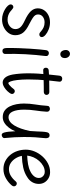

<svg xmlns="http://www.w3.org/2000/svg" viewBox="679 -1493 833 2231"><g transform="rotate(90 1095.5 -377.5)"><path d="M411 -446Q411 -434 402.5 -426Q394 -418 380 -418Q368 -418 359 -425Q350 -432 337 -443Q321 -457 297 -468Q273 -479 239 -479Q201 -479 174.5 -458.5Q148 -438 148 -403Q148 -386 156.5 -371.5Q165 -357 188.5 -341.5Q212 -326 258 -302Q330 -267 359.5 -229.5Q389 -192 389 -138Q389 -96 364.5 -61.5Q340 -27 298.5 -6Q257 15 205 15Q173 15 142 5Q111 -5 86 -20.5Q61 -36 46 -53Q31 -70 31 -84Q31 -98 40 -107Q49 -116 62 -116Q69 -116 76 -111.5Q83 -107 94 -98Q104 -88 119 -77Q134 -66 156.5 -57.5Q179 -49 209 -49Q255 -49 286.5 -76Q318 -103 318 -140Q318 -174 296 -198.5Q274 -223 218 -249Q143 -284 110 -319.5Q77 -355 77 -399Q77 -441 98.5 -473Q120 -505 157 -523.5Q194 -542 240 -542Q283 -542 322 -526.5Q361 -511 386 -489Q411 -467 411 -446Z M563 -498Q565 -512 574.5 -520.5Q584 -529 597 -529Q614 -529 624 -518Q634 -507 631 -490Q625 -440 619 -379Q613 -318 610 -254.5Q607 -191 606 -131Q605 -71 607 -23Q608 -8 598 1.5Q588 11 572 11Q555 11 546.5 -1Q538 -13 538 -38Q537 -111 539.5 -181.5Q542 -252 546 -313.5Q550 -375 554.5 -422.5Q559 -470 563 -498ZM561 -729Q561 -741 567 -751.5Q573 -762 583 -768Q593 -774 605 -774Q626 -774 640.5 -756.5Q655 -739 655 -713Q655 -691 642.5 -676.5Q630 -662 608 -662Q587 -662 574 -681Q561 -700 561 -729Z M859 -650Q861 -667 870 -675.5Q879 -684 894 -684Q904 -684 912.5 -680Q921 -676 925.5 -668.5Q930 -661 929 -650Q920 -580 914.5 -519.5Q909 -459 906 -402Q903 -345 903 -285Q904 -212 910 -161.5Q916 -111 926 -84.5Q936 -58 945 -58Q953 -58 966 -68Q979 -78 992.5 -93Q1006 -108 1014 -119Q1020 -127 1026.5 -130Q1033 -133 1038 -133Q1047 -133 1055 -128.5Q1063 -124 1067.5 -116.5Q1072 -109 1072 -100Q1072 -94 1069 -87.5Q1066 -81 1059 -71Q1041 -46 1019.5 -28.5Q998 -11 978 -1.5Q958 8 940 8Q906 8 881.5 -21Q857 -50 846 -108Q839 -150 835.5 -195.5Q832 -241 832 -288Q832 -349 835.5 -405Q839 -461 845 -520Q851 -579 859 -650ZM798 -463Q783 -462 775 -471Q767 -480 767 -494Q767 -508 775 -517Q783 -526 798 -527Q826 -529 853 -530.5Q880 -532 909 -532.5Q938 -533 972 -533.5Q1006 -534 1049 -534Q1064 -534 1073 -525.5Q1082 -517 1083 -502Q1083 -488 1073 -479Q1063 -470 1049 -470Q1013 -470 985 -469.5Q957 -469 930.5 -468.5Q904 -468 872.5 -466.5Q841 -465 798 -463Z M1209 -503Q1209 -525 1220 -533Q1231 -541 1245 -541Q1254 -541 1262 -536.5Q1270 -532 1274.5 -524Q1279 -516 1278 -503Q1274 -437 1264 -372.5Q1254 -308 1254 -243Q1254 -157 1276 -108.5Q1298 -60 1341 -60Q1396 -60 1437 -126Q1478 -192 1502 -308Q1506 -351 1507 -388Q1508 -425 1510 -455.5Q1512 -486 1517 -508Q1521 -523 1529.5 -530Q1538 -537 1551 -537Q1571 -537 1578.5 -524.5Q1586 -512 1586 -495Q1586 -478 1582.5 -450.5Q1579 -423 1575.5 -372.5Q1572 -322 1572 -238Q1572 -184 1575 -129.5Q1578 -75 1584 -16Q1586 -6 1580.5 2Q1575 10 1566 14.5Q1557 19 1546 19Q1539 19 1532 13Q1525 7 1520 -10Q1514 -30 1510.5 -60.5Q1507 -91 1505 -139Q1489 -98 1464 -65Q1439 -32 1408 -12.5Q1377 7 1341 7Q1295 7 1265 -15Q1235 -37 1217 -73Q1199 -109 1191 -152.5Q1183 -196 1183 -239Q1183 -304 1194 -371Q1205 -438 1209 -503Z M1944 -1Q1893 -1 1851.5 -22.5Q1810 -44 1780 -80.5Q1750 -117 1734.5 -163.5Q1719 -210 1719 -260Q1719 -312 1739.5 -362Q1760 -412 1796.5 -453Q1833 -494 1880 -518.5Q1927 -543 1980 -543Q2019 -543 2050 -525.5Q2081 -508 2099 -479Q2117 -450 2117 -412Q2117 -371 2097 -336Q2077 -301 2039 -278Q1990 -245 1927.5 -231Q1865 -217 1791 -215Q1799 -176 1820 -142Q1841 -108 1873 -86.5Q1905 -65 1946 -65Q1987 -65 2022.5 -86.5Q2058 -108 2088 -144Q2094 -151 2099.5 -153.5Q2105 -156 2111 -156Q2121 -156 2128.5 -151.5Q2136 -147 2140.5 -139.5Q2145 -132 2145 -123Q2145 -117 2142.5 -110.5Q2140 -104 2133 -96Q2098 -55 2049 -28Q2000 -1 1944 -1ZM1788 -277Q1841 -279 1888 -287Q1935 -295 1972 -314Q2004 -329 2026 -354.5Q2048 -380 2048 -413Q2048 -431 2039 -446Q2030 -461 2014.5 -471Q1999 -481 1977 -481Q1941 -481 1908.5 -463Q1876 -445 1850 -416Q1824 -387 1808 -350.5Q1792 -314 1788 -277Z"/></g></svg>

Font: Playpen Sans Light
Style: Regular
Weight: 300
Designer: Laura Meseguer, Veronika Burian, José Scaglione
Foundry: TypeTogether
Version: Version 1.001